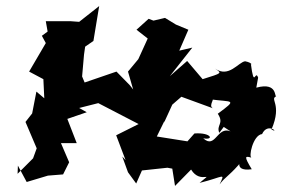

<svg xmlns="http://www.w3.org/2000/svg" viewBox="-20 -584 932 633"><path d="M250 -324 257 -404 261 -432 246 -420 288 -449 307 -564 241 -512 214 -514H131L137 -480L118 -466L131 -442L76 -348L123 -323L126 -260L100 -282L86 -210L64 -182L101 -95L89 -62L38 -11L39 -38L68 16L138 -5L188 -9L208 -49L181 -112H233L202 -192L266 -214L241 -228L304 -244C348 -221 393 -198 437 -175L363 -138L394 -56L383 -68L402 -16L429 21L448 -22L532 -31L548 -28L557 29L610 -25C641 26 690 -25 638 19C719 -1 723 -17 704 24C722 -1 740 -7 779 -55C782 -75 739 -16 810 -26C783 -71 788 -70 810 -64C798 -64 814 -139 844 -142C863 -183 903 -142 875 -157C912 -243 866 -257 892 -267C883 -258 899 -315 825 -295L831 -328C821 -357 818 -288 807 -374C810 -367 814 -377 788 -382C766 -379 734 -326 689 -358C711 -342 715 -344 648 -323L597 -383L540 -333L614 -427L571 -417L601 -486L560 -503L524 -525L486 -516L470 -522L430 -486L467 -457L436 -389L402 -348L419 -289L408 -303L364 -348L259 -312L239 -360ZM730 -182C691 -176 710 -172 740 -151C695 -169 691 -91 650 -128C687 -121 677 -148 621 -144L598 -118L497 -134L522 -185L521 -180L548 -239L578 -265L682 -227C663 -237 699 -267 670 -257C747 -246 765 -259 698 -209C720 -176 692 -172 703 -146Z"/></svg>

Font: Asimov Aggro
Style: It
Weight: 500
Designer: Google
Version: Version 2.000980; 2014